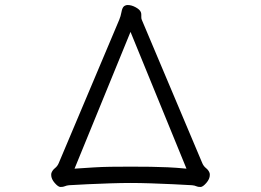

<svg xmlns="http://www.w3.org/2000/svg" viewBox="-20 -732 1040 765"><path d="M455 -653Q461 -667 464 -684Q467 -701 474 -707Q481 -712 489 -712Q504 -712 520.5 -703Q537 -694 541 -684Q543 -680 543 -673V-664Q543 -657 545 -653L786 -82Q791 -70 801 -62Q811 -54 815 -43Q816 -40 816 -35Q816 -19 802 -3Q788 13 779 13Q768 13 762 10Q756 7 745 6Q713 4 669.5 2Q626 0 581.5 -1.5Q537 -3 500 -3Q465 -3 419 -1.5Q373 0 329.5 2Q286 4 255 6Q245 7 238.5 10Q232 13 221 13Q212 13 198 -3Q184 -19 184 -35Q184 -40 185 -43Q189 -54 199 -62Q209 -70 214 -82ZM500 -605 277 -60Q321 -63 354 -65Q387 -67 421 -67.5Q455 -68 500 -68Q545 -68 579.5 -67.5Q614 -67 648 -65.5Q682 -64 723 -60Z"/></svg>

Font: Moon Stars Kai T
Style: Regular
Weight: 400
Designer: GuiWonder
Version: Version 1.101